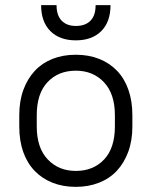

<svg xmlns="http://www.w3.org/2000/svg" viewBox="-20 -720 590 747"><path d="M275 7Q225 7 184.5 -9Q144 -25 115 -55Q86 -85 70.5 -128.5Q55 -172 55 -228V-272Q55 -327 71 -370.5Q87 -414 115.5 -444.5Q144 -475 184.5 -491Q225 -507 275 -507Q325 -507 365.5 -491Q406 -475 435 -445Q464 -415 479.5 -371Q495 -327 495 -272V-228Q495 -173 479 -129.5Q463 -86 434.5 -55.5Q406 -25 365 -9Q324 7 275 7ZM275 -55Q343 -55 385 -99.5Q427 -144 427 -228V-272Q427 -355 384.5 -400Q342 -445 275 -445Q207 -445 165 -400.5Q123 -356 123 -272V-228Q123 -145 165.5 -100Q208 -55 275 -55ZM275 -563Q212 -563 176 -599Q140 -635 140 -700H200Q200 -660 220 -639.5Q240 -619 275 -619Q312 -619 332 -639.5Q352 -660 352 -700H410Q410 -635 374 -599Q338 -563 275 -563Z"/></svg>

Font: PT Root UI Web
Style: Regular
Weight: 400
Designer: Vitaly Kuzmin
Foundry: ParaType Ltd.
Version: Version 1.000W